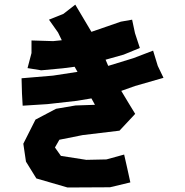

<svg xmlns="http://www.w3.org/2000/svg" viewBox="-20 -791 815 848"><path d="M196.3 -704.1 236.3 -647.5 252.9 -613.3 214.8 -609.4 119.1 -612.3V-556.6L101.6 -490.2L162.1 -480.5L256.8 -489.3L309.6 -496.1L322.3 -473.6L213.9 -457L75.2 -445.3L77.1 -377.9L80.1 -324.2L189.5 -331.1L319.3 -345.7L383.8 -356.4L399.4 -328.1L313.5 -325.2L227.5 -310.5L136.7 -262.7L83 -156.2L94.7 -77.1L140.6 -2.9L278.3 37.1L465.8 36.1L555.7 14.6L542 -47.9L528.3 -108.4L450.2 -86.9L361.3 -85L249 -102.5L222.7 -139.6L242.2 -173.8L344.7 -194.3L507.8 -213.9L577.1 -288.1L547.9 -335.9L515.6 -389.6L576.2 -411.1L702.1 -447.3L676.8 -500L656.2 -567.4L569.3 -534.2L458 -500L446.3 -527.3L526.4 -549.8L597.7 -579.1L576.2 -644.5L563.5 -704.1L513.7 -695.3L383.8 -650.4L312.5 -770.5L259.8 -729.5Z"/></svg>

Font: MaokenAssortedSans-TC
Style: Regular
Weight: 500
Version: Version 0.83